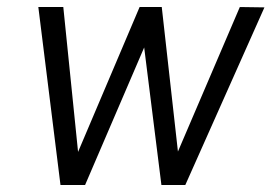

<svg xmlns="http://www.w3.org/2000/svg" viewBox="-20 -526 772 546"><path d="M152 0H222L390 -391L439 0H507L732 -505L662 -506L486 -95L440 -506H377L202 -94L160 -506H89Z"/></svg>

Font: Arthouse Owned
Style: Italic
Weight: 400
Italic angle: -10°
Designer: Jeremy Tribby
Foundry: Tribby Type
Version: Version 1.000;PS 001.000;hotconv 1.0.88;makeotf.lib2.5.64775